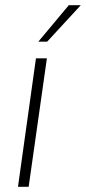

<svg xmlns="http://www.w3.org/2000/svg" viewBox="-20 -717 330 737"><path d="M49 0 118 -493H160L90 0ZM127 -557 244 -697H290L161 -557Z"/></svg>

Font: Hanken Grotesk ExtraLight
Style: Italic
Weight: 250
Italic angle: -8°
Designer: Alfredo Marco Pradil
Foundry: Hanken Design Co.
Version: Version 3.013